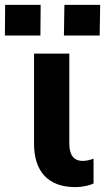

<svg xmlns="http://www.w3.org/2000/svg" viewBox="-80 -749 429 784"><path d="M227 15C258 15 287 8 302 0V-101C288 -96 274 -92 258 -92C213 -92 203 -127 203 -165V-530H59V-162C59 -52 114 15 227 15ZM85 -604 86 -729H-59L-60 -604ZM327 -604 329 -729H183L181 -604Z"/></svg>

Font: Cheyenne Sans
Style: Bold
Weight: 700
Designer: The Public Sans project authors (U.S. Web Design System), Libre Franklin designed by Pablo Impallari and Rodrigo Fuenzal
Foundry: The Cheyenne Sans Project Authors
Version: Version 2.007